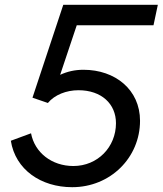

<svg xmlns="http://www.w3.org/2000/svg" viewBox="-20 -766 676 798"><path d="M618 -661 636 -746H243L115 -360L179 -338C207 -372 256 -391 306 -391C402 -391 462 -334 462 -254C462 -155 386 -76 285 -76C195 -76 124 -132 109 -212L25 -181C44 -61 150 12 280 12C439 12 562 -111 562 -264C562 -393 459 -476 327 -476C292 -476 260 -469 230 -455L299 -661Z"/></svg>

Font: Plus Jakarta Text
Style: Italic
Weight: 400
Italic angle: -12°
Designer: Gumpita Rahayu
Foundry: Tokotype Studio
Version: Version 1.000;hotconv 1.0.109;makeotfexe 2.5.65596